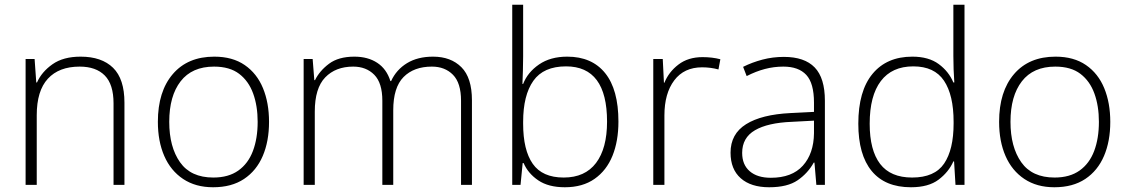

<svg xmlns="http://www.w3.org/2000/svg" viewBox="-20 -780 4762 810"><path d="M320 -541Q409 -541 457 -494Q505 -447 505 -347V0H459V-344Q459 -424 422 -461.5Q385 -499 316 -499Q229 -499 182 -448Q135 -397 135 -294V0H88V-531H126L133 -432H136Q156 -477 201.5 -509Q247 -541 320 -541Z M1115 -266Q1115 -184 1088.5 -122Q1062 -60 1009.5 -25Q957 10 879 10Q805 10 752.5 -25Q700 -60 673 -122Q646 -184 646 -266Q646 -394 709 -467.5Q772 -541 884 -541Q961 -541 1012.5 -505.5Q1064 -470 1089.5 -408Q1115 -346 1115 -266ZM694 -266Q694 -160 739.5 -95.5Q785 -31 880 -31Q944 -31 985.5 -60.5Q1027 -90 1047 -143Q1067 -196 1067 -266Q1067 -333 1048 -385.5Q1029 -438 989 -468.5Q949 -499 883 -499Q790 -499 742 -437Q694 -375 694 -266Z M1807 -541Q1882 -541 1926.5 -496.5Q1971 -452 1971 -357V0H1925V-355Q1925 -430 1891 -464.5Q1857 -499 1802 -499Q1726 -499 1682.5 -455Q1639 -411 1639 -315V0H1593V-355Q1593 -430 1559 -464.5Q1525 -499 1470 -499Q1396 -499 1352 -453.5Q1308 -408 1308 -309V0H1261V-531H1299L1306 -442H1309Q1328 -481 1368 -511Q1408 -541 1475 -541Q1532 -541 1571.5 -515Q1611 -489 1627 -438H1630Q1652 -486 1697 -513.5Q1742 -541 1807 -541Z M2187 -542Q2187 -514 2186 -481Q2185 -448 2184 -426H2187Q2206 -475 2254 -508Q2302 -541 2373 -541Q2477 -541 2533 -471.5Q2589 -402 2589 -267Q2589 -185 2564 -123Q2539 -61 2488.5 -25.5Q2438 10 2363 10Q2294 10 2251 -19Q2208 -48 2189 -92H2185L2176 0H2141V-760H2187ZM2368 -500Q2273 -500 2230 -439Q2187 -378 2187 -266V-258Q2187 -147 2227.5 -89Q2268 -31 2358 -31Q2448 -31 2494.5 -92.5Q2541 -154 2541 -267Q2541 -500 2368 -500Z M2944 -539Q2985 -539 3019 -530L3011 -487Q2978 -496 2942 -496Q2866 -496 2824.5 -441Q2783 -386 2783 -293V0H2736V-531H2776L2781 -431H2783Q2801 -476 2842 -507.5Q2883 -539 2944 -539Z M3287 -540Q3374 -540 3417 -495.5Q3460 -451 3460 -355V0H3424L3416 -94H3413Q3388 -49 3345 -19.5Q3302 10 3225 10Q3148 10 3105 -28Q3062 -66 3062 -136Q3062 -215 3127.5 -256Q3193 -297 3315 -303L3414 -308V-347Q3414 -429 3381.5 -464Q3349 -499 3285 -499Q3245 -499 3207 -489Q3169 -479 3130 -459L3115 -498Q3153 -517 3196.5 -528.5Q3240 -540 3287 -540ZM3320 -266Q3219 -262 3165 -230.5Q3111 -199 3111 -135Q3111 -85 3143 -57.5Q3175 -30 3232 -30Q3321 -30 3367 -81Q3413 -132 3414 -218V-271Z M3823 10Q3714 10 3657.5 -58.5Q3601 -127 3601 -258Q3601 -396 3661 -468.5Q3721 -541 3829 -541Q3898 -541 3940.5 -509.5Q3983 -478 4002 -432H4006Q4004 -458 4003 -488Q4002 -518 4002 -544V-760H4049V0H4011L4005 -99H4002Q3982 -54 3939.5 -22Q3897 10 3823 10ZM3828 -31Q3923 -31 3963 -90Q4003 -149 4003 -259V-266Q4003 -379 3962.5 -439.5Q3922 -500 3833 -500Q3743 -500 3696 -438Q3649 -376 3649 -258Q3649 -146 3693 -88.5Q3737 -31 3828 -31Z M4664 -266Q4664 -184 4637.5 -122Q4611 -60 4558.5 -25Q4506 10 4428 10Q4354 10 4301.5 -25Q4249 -60 4222 -122Q4195 -184 4195 -266Q4195 -394 4258 -467.5Q4321 -541 4433 -541Q4510 -541 4561.5 -505.5Q4613 -470 4638.5 -408Q4664 -346 4664 -266ZM4243 -266Q4243 -160 4288.5 -95.5Q4334 -31 4429 -31Q4493 -31 4534.5 -60.5Q4576 -90 4596 -143Q4616 -196 4616 -266Q4616 -333 4597 -385.5Q4578 -438 4538 -468.5Q4498 -499 4432 -499Q4339 -499 4291 -437Q4243 -375 4243 -266Z"/></svg>

Font: Noto Kufi Arabic ExtraLight
Style: Regular
Weight: 200
Designer: Monotype Design Team, David Williams, Khaled Hosny
Foundry: Google LLC
Version: Version 2.109; ttfautohint (v1.8.4.7-5d5b)